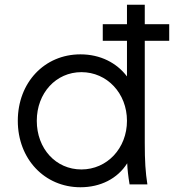

<svg xmlns="http://www.w3.org/2000/svg" viewBox="-20 -777 733 809"><path d="M319 12C403 12 475 -24 516 -89C517 -63 520 -36 526 0H601C593 -52 590 -97 590 -175V-605H693V-675H590V-757H515V-675H413V-605H515V-455C472 -512 403 -548 319 -548C167 -548 55 -429 55 -268C55 -107 168 12 319 12ZM135 -268C135 -385 216 -473 323 -473C431 -473 515 -384 515 -268C515 -152 431 -63 323 -63C215 -63 135 -151 135 -268Z"/></svg>

Font: Mluvka
Style: Regular
Weight: 400
Designer: Modified by Jiří Krblich, Original typeface by Gumpita Rahayu
Foundry: Gumpita Rahayu & Jiří Krblich
Version: Version 2.000;Glyphs 3.1.1 (3134)